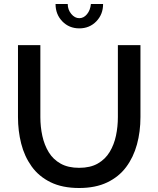

<svg xmlns="http://www.w3.org/2000/svg" viewBox="-20 -936 792 961"><path d="M376 5Q292 5 233 -24Q174 -53 138 -103.5Q102 -154 86 -217.5Q70 -281 70 -350V-710H182V-350Q182 -301 192 -255.5Q202 -210 224 -174Q246 -138 283.5 -117Q321 -96 376 -96Q432 -96 469.5 -117.5Q507 -139 529 -175.5Q551 -212 560.5 -257Q570 -302 570 -350V-710H683V-350Q683 -277 665.5 -213Q648 -149 611.5 -100Q575 -51 516.5 -23Q458 5 376 5ZM377 -845Q399 -845 415.5 -865Q432 -885 435 -916H496Q496 -864 462 -829Q428 -794 377 -794Q326 -794 292 -829Q258 -864 258 -916H319Q319 -888 336.5 -866.5Q354 -845 377 -845Z"/></svg>

Font: Raleway SemiBold
Style: Regular
Weight: 600
Designer: Matt McInerney, Pablo Impallari, Rodrigo Fuenzalida
Foundry: Matt McInerney, Pablo Impallari, Rodrigo Fuenzalida
Version: Version 4.026